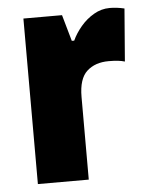

<svg xmlns="http://www.w3.org/2000/svg" viewBox="-45 -601 494 639"><g transform="rotate(-5 201.5 -281.5)"><path d="M345 -563Q369 -563 394 -557L380 -381Q370 -384 357.5 -385.5Q345 -387 326 -387Q281 -387 253.5 -362Q226 -337 226 -276V0H56V-553H185L210 -465H218Q229 -489 248 -511.5Q267 -534 292 -548.5Q317 -563 345 -563Z"/></g></svg>

Font: Noto Sans Lao UI Cond Blk
Style: Regular
Weight: 900
Width: 3
Designer: Monotype Design Team
Foundry: Monotype Imaging Inc.
Version: Version 2.000; ttfautohint (v1.8.4.7-5d5b)